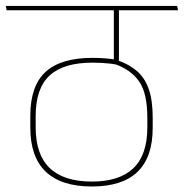

<svg xmlns="http://www.w3.org/2000/svg" viewBox="-33 -646 634 662"><path d="M293.5 -610.5H481L478 -625.5H290ZM376.5 -615.5H359.5V-487L376.5 -487.5ZM-13 -625.5 -10 -610.5H581L577.5 -625.5ZM359.5 -617.5V-426L377 -425V-617.5ZM374 -437.5 364.5 -424.5Q419 -405 447 -364.8Q475 -324.5 475 -239V-206.5Q475 -112 426.8 -66Q378.5 -20 284 -20Q187 -20 138.5 -66.5Q90 -113 90 -207V-245.5Q90 -341.5 138.2 -385.8Q186.5 -430 286 -430Q301.5 -430 316.2 -429.2Q331 -428.5 346 -426.8Q361 -425 377 -421.5V-438Q354 -443 331 -444.8Q308 -446.5 285.5 -446.5Q177 -446.5 124.2 -398.2Q71.5 -350 71.5 -246.5V-206Q71.5 -104.5 125 -53.8Q178.5 -3 284 -3Q388 -3 440.8 -53.2Q493.5 -103.5 493.5 -205.5V-240Q493.5 -300.5 479.8 -339.2Q466 -378 439.2 -401Q412.5 -424 374 -437.5Z"/></svg>

Font: Anek Devanagari Medium Thin
Style: Regular
Weight: 250
Version: Version 1.003